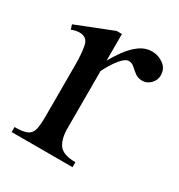

<svg xmlns="http://www.w3.org/2000/svg" viewBox="-111 -494 532 571"><g transform="rotate(30 155.0 -208.5)"><path d="M308.1 -367.2Q308.1 -351.1 296.1 -338.6Q284.2 -326.2 267.6 -326.2Q252.9 -326.2 242.7 -334Q232.4 -341.8 223.9 -349.6Q215.3 -357.4 205.1 -357.4Q192.4 -357.4 176.5 -337.6Q160.6 -317.9 146.5 -289.6V-93.8Q146.5 -55.2 161.1 -36.1Q175.8 -17.1 217.3 -17.1V0H8.3V-17.1Q38.6 -17.1 52 -23.9Q65.4 -30.8 68.8 -46.9Q72.3 -63 72.3 -91.3V-266.1Q72.3 -308.1 66.9 -332.8Q61.5 -357.4 35.6 -357.4Q23.4 -357.4 8.3 -351.6L3.4 -367.2L128.4 -416.5H146.5V-325.2Q156.7 -343.8 171.9 -365Q187 -386.2 207 -401.4Q227.1 -416.5 251 -416.5Q272.5 -416.5 290.3 -403.6Q308.1 -390.6 308.1 -367.2Z"/></g></svg>

Font: Scheherazade New
Style: Regular
Weight: 400
Designer: SIL International
Foundry: SIL International
Version: Version 4.000